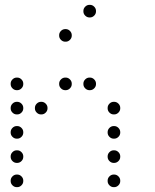

<svg xmlns="http://www.w3.org/2000/svg" viewBox="-20 -796 640 792"><path d="M349 -776Q339 -776 331.5 -768.5Q324 -761 324 -751V-749Q324 -739 331.5 -731.5Q339 -724 349 -724H351Q361 -724 368.5 -731.5Q376 -739 376 -749V-751Q376 -761 368.5 -768.5Q361 -776 351 -776ZM249 -676Q239 -676 231.5 -668.5Q224 -661 224 -651V-649Q224 -639 231.5 -631.5Q239 -624 249 -624H251Q261 -624 268.5 -631.5Q276 -639 276 -649V-651Q276 -661 268.5 -668.5Q261 -676 251 -676ZM49 -476Q39 -476 31.5 -468.5Q24 -461 24 -451V-449Q24 -439 31.5 -431.5Q39 -424 49 -424H51Q61 -424 68.5 -431.5Q76 -439 76 -449V-451Q76 -461 68.5 -468.5Q61 -476 51 -476ZM249 -476Q239 -476 231.5 -468.5Q224 -461 224 -451V-449Q224 -439 231.5 -431.5Q239 -424 249 -424H251Q261 -424 268.5 -431.5Q276 -439 276 -449V-451Q276 -461 268.5 -468.5Q261 -476 251 -476ZM349 -476Q339 -476 331.5 -468.5Q324 -461 324 -451V-449Q324 -439 331.5 -431.5Q339 -424 349 -424H351Q361 -424 368.5 -431.5Q376 -439 376 -449V-451Q376 -461 368.5 -468.5Q361 -476 351 -476ZM49 -376Q39 -376 31.5 -368.5Q24 -361 24 -351V-349Q24 -339 31.5 -331.5Q39 -324 49 -324H51Q61 -324 68.5 -331.5Q76 -339 76 -349V-351Q76 -361 68.5 -368.5Q61 -376 51 -376ZM149 -376Q139 -376 131.5 -368.5Q124 -361 124 -351V-349Q124 -339 131.5 -331.5Q139 -324 149 -324H151Q161 -324 168.5 -331.5Q176 -339 176 -349V-351Q176 -361 168.5 -368.5Q161 -376 151 -376ZM449 -376Q439 -376 431.5 -368.5Q424 -361 424 -351V-349Q424 -339 431.5 -331.5Q439 -324 449 -324H451Q461 -324 468.5 -331.5Q476 -339 476 -349V-351Q476 -361 468.5 -368.5Q461 -376 451 -376ZM49 -276Q39 -276 31.5 -268.5Q24 -261 24 -251V-249Q24 -239 31.5 -231.5Q39 -224 49 -224H51Q61 -224 68.5 -231.5Q76 -239 76 -249V-251Q76 -261 68.5 -268.5Q61 -276 51 -276ZM449 -276Q439 -276 431.5 -268.5Q424 -261 424 -251V-249Q424 -239 431.5 -231.5Q439 -224 449 -224H451Q461 -224 468.5 -231.5Q476 -239 476 -249V-251Q476 -261 468.5 -268.5Q461 -276 451 -276ZM49 -176Q39 -176 31.5 -168.5Q24 -161 24 -151V-149Q24 -139 31.5 -131.5Q39 -124 49 -124H51Q61 -124 68.5 -131.5Q76 -139 76 -149V-151Q76 -161 68.5 -168.5Q61 -176 51 -176ZM449 -176Q439 -176 431.5 -168.5Q424 -161 424 -151V-149Q424 -139 431.5 -131.5Q439 -124 449 -124H451Q461 -124 468.5 -131.5Q476 -139 476 -149V-151Q476 -161 468.5 -168.5Q461 -176 451 -176ZM49 -76Q39 -76 31.5 -68.5Q24 -61 24 -51V-49Q24 -39 31.5 -31.5Q39 -24 49 -24H51Q61 -24 68.5 -31.5Q76 -39 76 -49V-51Q76 -61 68.5 -68.5Q61 -76 51 -76ZM449 -76Q439 -76 431.5 -68.5Q424 -61 424 -51V-49Q424 -39 431.5 -31.5Q439 -24 449 -24H451Q461 -24 468.5 -31.5Q476 -39 476 -49V-51Q476 -61 468.5 -68.5Q461 -76 451 -76Z"/></svg>

Font: Doto Rounded
Style: Regular
Weight: 400
Monospace: yes
Version: Version 1.000